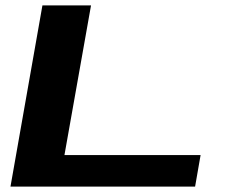

<svg xmlns="http://www.w3.org/2000/svg" viewBox="-20 -695 882 715"><path d="M19 0 138 -675H319L220 -117.5H727L706.5 0Z"/></svg>

Font: Anybody UltraExpanded SemiBold
Style: Italic
Weight: 600
Width: 9
Italic angle: -10°
Designer: Tyler Finck
Foundry: Etcetera Type Company
Version: Version 1.010; ttfautohint (v1.8.3) -l 8 -r 50 -G 200 -x 14 